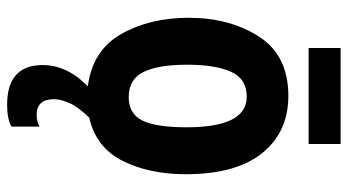

<svg xmlns="http://www.w3.org/2000/svg" viewBox="-239 -505 978 540"><g transform="rotate(90 250.0 -235.0)"><path d="M385 -614V-704H115V-614ZM275 234Q314 234 336 222V143Q320 151 303 151Q259 151 259 102Q259 84 269.5 59.5Q280 35 311 3Q395 -16 432.5 -91Q470 -166 470 -268Q470 -410 410.5 -483.5Q351 -557 250 -557Q136 -557 83 -474.5Q30 -392 30 -277Q30 -167 76 -86.5Q122 -6 223 7Q163 65 163 134Q163 234 275 234ZM162 -272Q162 -352 182 -396Q202 -440 252 -440Q338 -440 338 -271Q338 -185 319 -146.5Q300 -108 253 -108Q203 -108 182.5 -149.5Q162 -191 162 -272Z"/></g></svg>

Font: Noto Sans Mono UI Condensed
Style: Bold
Weight: 700
Width: 3
Designer: Monotype Design team
Foundry: Monotype Imaging Inc.
Version: 1.000